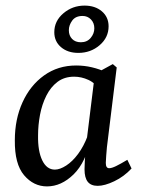

<svg xmlns="http://www.w3.org/2000/svg" viewBox="-20 -657 508 686"><path d="M148 9Q100 9 66 -31Q32 -71 33 -156Q33 -231 60.5 -291.5Q88 -352 137.5 -387.5Q187 -423 252 -423Q281 -423 308.5 -416.5Q336 -410 359 -399L339 -332Q321 -360 296 -371.5Q271 -383 245 -383Q210 -383 185.5 -364.5Q161 -346 145.5 -315Q130 -284 123 -247Q116 -210 116 -173Q115 -117 131 -84Q147 -51 176 -51Q194 -51 216.5 -65.5Q239 -80 259 -107Q279 -134 293 -171L305 -164Q287 -77 243 -34Q199 9 148 9ZM329 7Q305 7 293.5 -7.5Q282 -22 282 -52Q282 -63 283 -80.5Q284 -98 286 -125L319 -393L383 -428L397 -416L362 -131Q361 -118 359.5 -101Q358 -84 358 -75Q358 -56 370 -56Q379 -56 394.5 -63.5Q410 -71 435 -86L450 -55Q423 -26 388.5 -9.5Q354 7 329 7ZM260 -468Q222 -468 198 -488.5Q174 -509 174 -542Q174 -582 206.5 -609.5Q239 -637 282 -637Q320 -637 344 -616.5Q368 -596 368 -563Q368 -523 336 -495.5Q304 -468 260 -468ZM269 -506Q291 -506 304 -521.5Q317 -537 317 -556Q317 -575 305 -587.5Q293 -600 275 -600Q250 -600 238 -583.5Q226 -567 226 -549Q226 -530 237.5 -518Q249 -506 269 -506Z"/></svg>

Font: Rasa
Style: Italic
Weight: 400
Italic angle: -7.10001°
Designer: Anna Giedrys (Yrsa+Rasa design), David Brezina (Yrsa art-direction, Rasa art-direction, design)
Foundry: Rosetta Type Foundry
Version: Version 2.004